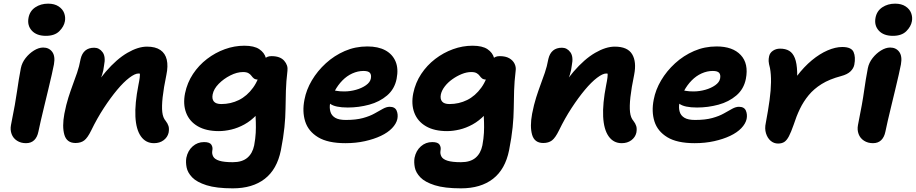

<svg xmlns="http://www.w3.org/2000/svg" viewBox="-20 -773 5008 1050"><path d="M122 10Q94 10 73 -3.5Q52 -17 43.5 -40Q35 -63 40 -89Q53 -154 61 -198.5Q69 -243 73.5 -276Q78 -309 83 -338.5Q88 -368 94 -400Q100 -430 120 -455.5Q140 -481 166 -497Q192 -513 216 -513Q248 -513 265.5 -489.5Q283 -466 275 -421Q271 -401 263 -364.5Q255 -328 244 -283.5Q233 -239 222.5 -194.5Q212 -150 203 -112.5Q194 -75 190 -53Q184 -23 167 -6.5Q150 10 122 10ZM231 -577Q180 -577 154 -605.5Q128 -634 136 -676Q143 -713 173 -733Q203 -753 243 -753Q278 -753 300.5 -738Q323 -723 331 -701Q339 -679 335 -657Q330 -628 304.5 -602.5Q279 -577 231 -577Z M822 10Q777 10 750.5 -27.5Q724 -65 720.5 -135.5Q717 -206 737 -308Q742 -332 744 -348.5Q746 -365 744.5 -376Q743 -387 737.5 -395.5Q732 -404 722 -411Q747 -411 763.5 -402.5Q780 -394 786 -377.5Q792 -361 784 -333Q772 -355 761.5 -363Q751 -371 737 -371Q718 -371 687 -347.5Q656 -324 620.5 -281.5Q585 -239 548 -182.5Q511 -126 479 -60Q459 -19 440.5 -5Q422 9 393 9Q345 9 332 -36Q319 -81 332 -151Q342 -202 354 -239.5Q366 -277 378 -309.5Q390 -342 401.5 -375Q413 -408 421 -451Q428 -481 446.5 -496.5Q465 -512 495 -512Q523 -512 541 -487.5Q559 -463 549 -415Q546 -387 538.5 -364.5Q531 -342 520 -317Q509 -292 497 -256Q485 -220 472 -165L444 -208Q499 -312 558.5 -381Q618 -450 676.5 -484Q735 -518 784 -518Q830 -518 857 -499.5Q884 -481 892 -446.5Q900 -412 890 -364Q875 -292 869.5 -241.5Q864 -191 867.5 -160Q871 -129 886 -112Q897 -98 901.5 -83.5Q906 -69 902 -47Q896 -22 874.5 -6Q853 10 822 10Z M1253 257Q1163 257 1109.5 240Q1056 223 1031 197Q1006 171 1000.5 142.5Q995 114 999 90Q1007 51 1033.5 27.5Q1060 4 1096 4Q1127 4 1136 18.5Q1145 33 1141 51Q1138 68 1146 83Q1154 98 1179.5 106Q1205 114 1253 114Q1304 114 1332.5 90Q1361 66 1370 22Q1377 -16 1378.5 -46.5Q1380 -77 1379 -105.5Q1378 -134 1376.5 -165.5Q1375 -197 1379 -235L1436 -227Q1415 -178 1383.5 -145Q1352 -112 1316.5 -92.5Q1281 -73 1245 -64.5Q1209 -56 1177 -56Q1107 -56 1061.5 -82.5Q1016 -109 998 -156Q980 -203 992 -263Q1004 -321 1035.5 -368.5Q1067 -416 1112 -450.5Q1157 -485 1209.5 -504Q1262 -523 1316 -523Q1370 -523 1398 -504Q1426 -485 1434 -456Q1442 -427 1436 -395Q1431 -370 1416.5 -354Q1402 -338 1390 -338Q1376 -338 1368.5 -344Q1361 -350 1355 -358.5Q1349 -367 1338.5 -373Q1328 -379 1309 -379Q1276 -379 1239.5 -360.5Q1203 -342 1176 -314.5Q1149 -287 1143 -257Q1138 -232 1149.5 -218Q1161 -204 1190 -204Q1242 -204 1286.5 -226Q1331 -248 1364 -293.5Q1397 -339 1410 -408Q1417 -438 1428.5 -452Q1440 -466 1465 -466Q1512 -466 1534 -441Q1556 -416 1552 -386Q1545 -327 1543.5 -277Q1542 -227 1541.5 -179.5Q1541 -132 1535.5 -77Q1530 -22 1516 49Q1495 153 1428 205Q1361 257 1253 257Z M1869 10Q1773 10 1719.5 -22.5Q1666 -55 1649 -109Q1632 -163 1645 -228Q1655 -282 1685.5 -333.5Q1716 -385 1762 -427Q1808 -469 1865.5 -494Q1923 -519 1989 -519Q2048 -519 2087 -498Q2126 -477 2143 -437.5Q2160 -398 2149 -342Q2138 -286 2097 -251Q2056 -216 1999 -200.5Q1942 -185 1882 -185Q1813 -185 1785.5 -205.5Q1758 -226 1762 -250Q1765 -264 1773.5 -271.5Q1782 -279 1797 -279Q1807 -279 1822 -276Q1837 -273 1863 -273Q1895 -273 1927 -282Q1959 -291 1981.5 -307Q2004 -323 2008 -343Q2012 -364 2003 -374.5Q1994 -385 1968 -385Q1937 -385 1907 -371.5Q1877 -358 1852.5 -333Q1828 -308 1810.5 -275.5Q1793 -243 1785 -206Q1781 -183 1787 -162Q1793 -141 1813 -129Q1833 -117 1871 -117Q1927 -117 1965 -127.5Q2003 -138 2028.5 -152.5Q2054 -167 2074 -178Q2094 -189 2111 -189Q2140 -189 2149 -168Q2158 -147 2153 -122Q2147 -96 2124 -72Q2101 -48 2063 -30Q2025 -12 1975.5 -1Q1926 10 1869 10Z M2501 257Q2411 257 2357.5 240Q2304 223 2279 197Q2254 171 2248.5 142.5Q2243 114 2247 90Q2255 51 2281.5 27.5Q2308 4 2344 4Q2375 4 2384 18.5Q2393 33 2389 51Q2386 68 2394 83Q2402 98 2427.5 106Q2453 114 2501 114Q2552 114 2580.5 90Q2609 66 2618 22Q2625 -16 2626.5 -46.5Q2628 -77 2627 -105.5Q2626 -134 2624.5 -165.5Q2623 -197 2627 -235L2684 -227Q2663 -178 2631.5 -145Q2600 -112 2564.5 -92.5Q2529 -73 2493 -64.5Q2457 -56 2425 -56Q2355 -56 2309.5 -82.5Q2264 -109 2246 -156Q2228 -203 2240 -263Q2252 -321 2283.5 -368.5Q2315 -416 2360 -450.5Q2405 -485 2457.5 -504Q2510 -523 2564 -523Q2618 -523 2646 -504Q2674 -485 2682 -456Q2690 -427 2684 -395Q2679 -370 2664.5 -354Q2650 -338 2638 -338Q2624 -338 2616.5 -344Q2609 -350 2603 -358.5Q2597 -367 2586.5 -373Q2576 -379 2557 -379Q2532 -379 2505 -368Q2478 -357 2453.5 -339.5Q2429 -322 2412.5 -300.5Q2396 -279 2391 -257Q2386 -232 2397.5 -218Q2409 -204 2438 -204Q2490 -204 2534.5 -226Q2579 -248 2612 -293.5Q2645 -339 2658 -408Q2665 -438 2676.5 -452Q2688 -466 2713 -466Q2745 -466 2765 -454.5Q2785 -443 2794 -424.5Q2803 -406 2800 -386Q2793 -327 2791.5 -277Q2790 -227 2789.5 -179.5Q2789 -132 2783.5 -77Q2778 -22 2764 49Q2743 153 2676 205Q2609 257 2501 257Z M3380 10Q3335 10 3308.5 -27.5Q3282 -65 3278.5 -135.5Q3275 -206 3295 -308Q3300 -332 3302 -348.5Q3304 -365 3302.5 -376Q3301 -387 3295.5 -395.5Q3290 -404 3280 -411Q3305 -411 3321.5 -402.5Q3338 -394 3344 -377.5Q3350 -361 3342 -333Q3330 -355 3319.5 -363Q3309 -371 3295 -371Q3276 -371 3245 -347.5Q3214 -324 3178.5 -281.5Q3143 -239 3106 -182.5Q3069 -126 3037 -60Q3017 -19 2998.5 -5Q2980 9 2951 9Q2903 9 2890 -36Q2877 -81 2890 -151Q2900 -202 2912 -239.5Q2924 -277 2936 -309.5Q2948 -342 2959.5 -375Q2971 -408 2979 -451Q2986 -481 3004.5 -496.5Q3023 -512 3053 -512Q3081 -512 3099 -487.5Q3117 -463 3107 -415Q3104 -387 3096.5 -364.5Q3089 -342 3078 -317Q3067 -292 3055 -256Q3043 -220 3030 -165L3002 -208Q3057 -312 3116.5 -381Q3176 -450 3234.5 -484Q3293 -518 3342 -518Q3412 -518 3437 -476.5Q3462 -435 3448 -364Q3433 -292 3427.5 -241.5Q3422 -191 3425.5 -160Q3429 -129 3444 -112Q3455 -98 3459.5 -83.5Q3464 -69 3460 -47Q3454 -22 3432.5 -6Q3411 10 3380 10Z M3779 10Q3683 10 3629.5 -22.5Q3576 -55 3559 -109Q3542 -163 3555 -228Q3565 -282 3595.5 -333.5Q3626 -385 3672 -427Q3718 -469 3775.5 -494Q3833 -519 3899 -519Q3987 -519 4031 -472Q4075 -425 4059 -342Q4048 -286 4007 -251Q3966 -216 3909 -200.5Q3852 -185 3792 -185Q3723 -185 3695.5 -205.5Q3668 -226 3672 -250Q3675 -264 3683.5 -271.5Q3692 -279 3707 -279Q3717 -279 3732 -276Q3747 -273 3773 -273Q3805 -273 3837 -282Q3869 -291 3891.5 -307Q3914 -323 3918 -343Q3922 -364 3913 -374.5Q3904 -385 3878 -385Q3847 -385 3817 -371.5Q3787 -358 3762.5 -333Q3738 -308 3720.5 -275.5Q3703 -243 3695 -206Q3691 -183 3697 -162Q3703 -141 3723 -129Q3743 -117 3781 -117Q3837 -117 3875 -127.5Q3913 -138 3938.5 -152.5Q3964 -167 3984 -178Q4004 -189 4021 -189Q4050 -189 4059 -168Q4068 -147 4063 -122Q4057 -96 4034 -72Q4011 -48 3973 -30Q3935 -12 3885.5 -1Q3836 10 3779 10Z M4235 12Q4212 12 4194.5 -3Q4177 -18 4169 -44Q4161 -70 4168 -101Q4181 -170 4188.5 -225Q4196 -280 4196.5 -323.5Q4197 -367 4191 -400Q4184 -426 4183.5 -438.5Q4183 -451 4186 -465Q4190 -484 4207 -495.5Q4224 -507 4246 -507Q4276 -507 4296 -495Q4316 -483 4327 -455Q4338 -427 4339.5 -379Q4341 -331 4334 -259L4267 -237Q4298 -304 4337.5 -356Q4377 -408 4420 -443.5Q4463 -479 4506 -497.5Q4549 -516 4586 -516Q4636 -516 4648 -488.5Q4660 -461 4652 -419Q4648 -399 4631 -382.5Q4614 -366 4580 -357Q4516 -340 4473.5 -313.5Q4431 -287 4402.5 -252.5Q4374 -218 4354.5 -177.5Q4335 -137 4320 -90Q4306 -50 4294.5 -28Q4283 -6 4269.5 3Q4256 12 4235 12Z M4754 10Q4726 10 4705 -3.5Q4684 -17 4675.5 -40Q4667 -63 4672 -89Q4685 -154 4693 -198.5Q4701 -243 4705.5 -276Q4710 -309 4715 -338.5Q4720 -368 4726 -400Q4732 -430 4752 -455.5Q4772 -481 4798 -497Q4824 -513 4848 -513Q4880 -513 4897.5 -489.5Q4915 -466 4907 -421Q4903 -401 4895 -364.5Q4887 -328 4876 -283.5Q4865 -239 4854.5 -194.5Q4844 -150 4835 -112.5Q4826 -75 4822 -53Q4816 -23 4799 -6.5Q4782 10 4754 10ZM4863 -577Q4812 -577 4786 -605.5Q4760 -634 4768 -676Q4775 -713 4805 -733Q4835 -753 4875 -753Q4910 -753 4932.5 -738Q4955 -723 4963 -701Q4971 -679 4967 -657Q4962 -628 4936.5 -602.5Q4911 -577 4863 -577Z"/></svg>

Font: Shantell Sans Light
Style: Bold Italic
Weight: 700
Italic angle: -11°
Version: Version 1.011;[c5ecc13dd]